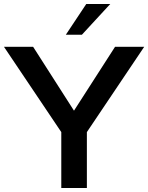

<svg xmlns="http://www.w3.org/2000/svg" viewBox="-59 -948 747 968"><path d="M668 -712 379 -282V0H250V-282L-39 -712H108L314 -390L521 -712ZM354 -773H273L376 -928H497Z"/></svg>

Font: Muli-Bold
Style: Bold
Weight: 700
Version: Version 2.000